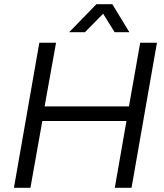

<svg xmlns="http://www.w3.org/2000/svg" viewBox="-20 -888 777 908"><path d="M307.1 -735.8 436 -868.2H511.2L591.8 -735.8H522L467.8 -823.2L381.8 -735.8ZM45.9 0 166 -686H245.1L190.9 -384.8H589.8L643.1 -686H722.2L602.1 0H522.9L578.1 -315.9H180.2L124 0Z"/></svg>

Font: Archivo Light
Style: Italic
Weight: 300
Italic angle: -10°
Designer: Hector Gatti
Foundry: Omnibus-Type
Version: Version 2.001